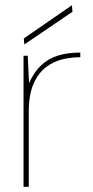

<svg xmlns="http://www.w3.org/2000/svg" viewBox="-20 -714 354 734"><path d="M70 0V-501H86L91 -396Q110 -439 138 -465Q166 -491 203 -502Q240 -513 287 -513V-495H280Q253 -495 220 -487.5Q187 -480 157.5 -458.5Q128 -437 109 -395.5Q90 -354 90 -286V0ZM73 -544 71 -567 255 -694 257 -669Z"/></svg>

Font: DM Sans 18pt Thin
Style: Regular
Weight: 250
Designer: Colophon Foundry, Jonny Pinhorn
Foundry: Colophon Foundry
Version: Version 4.004;gftools[0.9.30]